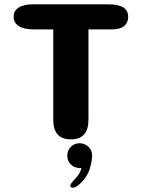

<svg xmlns="http://www.w3.org/2000/svg" viewBox="-20 -639 659 892"><path d="M483.5 -619Q575.5 -619 575.5 -561Q575.5 -533 556.5 -517.8Q537.5 -502.5 500.5 -502.5H391V-83Q391 8.5 309 8.5Q227.5 8.5 227.5 -83V-502.5H135.5Q91 -502.5 67.2 -517.8Q43.5 -533 43.5 -561Q43.5 -589.5 67.2 -604.2Q91 -619 135.5 -619ZM350 26.5Q373.5 26.5 390.8 42.8Q408 59 408 85Q408 106.5 397.5 143.5Q387 180.5 354 212.5Q343 223.5 333.5 228.2Q324 233 317 233Q312 233 309.2 230Q306.5 227 306.5 223.5Q306.5 218.5 313.2 209.8Q320 201 332 188.5Q342 178 348.8 166Q355.5 154 358.5 141.5Q357 141.5 354.5 141.5Q352 141.5 350 141.5Q325.5 141.5 309 125Q292.5 108.5 292.5 84Q292.5 60 309 43.2Q325.5 26.5 350 26.5Z"/></svg>

Font: Sono ExtraLight Monospace
Style: Bold
Weight: 700
Version: Version 2.112